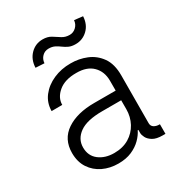

<svg xmlns="http://www.w3.org/2000/svg" viewBox="-177 -852 910 980"><g transform="rotate(-30 278.0 -362.0)"><path d="M236.2 11.7Q186.8 11.7 146.1 -7.6Q105.5 -27 81.1 -63.9Q56.8 -100.9 56.8 -153.1Q56.8 -234.4 119.3 -276.5Q181.8 -318.5 283.4 -318.2H409.1V-376.4Q409.1 -430.4 375.5 -463.8Q342 -497.2 279.8 -496.8Q212.4 -497.2 174.4 -465.4Q136.4 -433.6 136.4 -391.3L73.5 -391Q73.9 -439.6 102.1 -476.2Q130.3 -512.8 177 -533.4Q223.7 -554 278.8 -553.6Q327.1 -554 371.4 -536Q415.8 -518.1 444.4 -478Q473 -437.9 472.7 -370.7L471.6 -89.8Q471.6 -73.2 484.4 -64.8Q497.2 -56.5 516.7 -56.5H518.8V0H502.8Q465.9 0 445.5 -12.4Q425.1 -24.9 417.1 -40.8Q409.1 -56.8 409.1 -67.8V-86.6H405.2Q394.2 -63.2 371.6 -40.5Q349.1 -17.8 315.3 -3Q281.6 11.7 236.2 11.7ZM244.3 -45.5Q295.1 -45.5 331.9 -67.6Q368.6 -89.8 388.7 -127.1Q408.7 -164.4 408.7 -209.2V-261.4H296.5Q206.7 -261.4 163.2 -230.3Q119.7 -199.2 119.7 -149.5Q119.7 -100.1 155.2 -72.8Q190.7 -45.5 244.3 -45.5ZM164.1 -620.7 112.9 -623.6Q114.7 -671.2 144.2 -701.2Q173.7 -731.2 216.3 -731.2Q245.4 -731.2 265.3 -718.8Q285.2 -706.3 304.2 -693.9Q323.2 -681.5 348.7 -681.5Q370.4 -681.5 386.7 -697.1Q403.1 -712.7 404.8 -735.8L454.9 -730.1Q452.4 -682.5 422.6 -653.9Q392.8 -625.4 351.6 -625.4Q327.8 -625.4 311.8 -632.8Q295.8 -640.3 282.7 -650.2Q269.5 -660.2 254.8 -667.6Q240.1 -675.1 219.1 -675.1Q196.4 -675.1 180.9 -659.4Q165.5 -643.8 164.1 -620.7Z"/></g></svg>

Font: Inter Zeller Light
Style: Regular
Weight: 300
Designer: Rasmus Andersson; Joe Bland
Foundry: zeller
Version: Version 3.015;git-dec3a8cb1